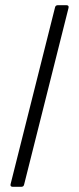

<svg xmlns="http://www.w3.org/2000/svg" viewBox="-20 -720 306 740"><path d="M29 0H62C68 0 72 -3 73 -9L244 -689C246 -696 243 -700 236 -700H203C197 -700 193 -697 192 -691L21 -11C19 -4 22 0 29 0Z"/></svg>

Font: Barlow Condensed Light
Style: Regular
Weight: 300
Width: 3
Designer: Jeremy Tribby
Foundry: Tribby Type
Version: Version 1.422;hotconv 1.0.109;makeotfexe 2.5.65596